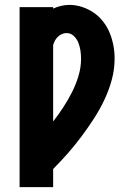

<svg xmlns="http://www.w3.org/2000/svg" viewBox="-20 -559 540 784"><path d="M60 205V-530H197V-524Q213 -531 229.5 -535Q246 -539 263 -539Q290 -539 315.5 -530.5Q341 -522 363 -507Q385 -492 401.5 -470.5Q418 -449 428 -424.5Q438 -400 443 -373.5Q448 -347 448 -320Q448 -276 436.5 -233.5Q425 -191 406 -151Q387 -111 363 -74Q339 -37 312.5 -1.5Q286 34 257 67Q228 100 197 131V205ZM197 -63Q219 -91 238.5 -121Q258 -151 274 -182.5Q290 -214 300.5 -249Q311 -284 311 -319Q311 -336 308.5 -352.5Q306 -369 300 -384.5Q294 -400 281.5 -412Q269 -424 252 -424Q242 -424 233 -420Q224 -416 216.5 -409Q209 -402 204.5 -393.5Q200 -385 197 -375Z"/></svg>

Font: Iosevka Slab Heavy
Style: Regular
Weight: 900
Monospace: yes
Designer: Belleve Invis
Foundry: Belleve Invis
Version: Version 11.1.0; ttfautohint (v1.8.3)